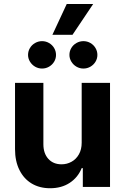

<svg xmlns="http://www.w3.org/2000/svg" viewBox="-20 -953 637 979"><path d="M396.5 -530.3H541V0H402.3V-95.7H396.5Q377.4 -48.3 335.7 -20.8Q293.9 6.8 235.4 6.8Q182.1 6.8 141.8 -17.1Q101.6 -41 79.1 -86.2Q56.6 -131.3 56.6 -192.4V-530.3H201.2V-217.8Q201.2 -170.9 226.3 -143.1Q251.5 -115.2 293.9 -115.2Q321.3 -115.2 344.7 -128.2Q368.2 -141.1 382.3 -166Q396.5 -190.9 396.5 -225.6ZM123 -672.9Q123 -691.9 132.6 -708Q142.1 -724.1 158.7 -733.6Q175.3 -743.2 194.3 -743.2Q213.9 -743.2 230.2 -733.6Q246.6 -724.1 256.1 -708Q265.6 -691.9 265.6 -672.9Q265.6 -654.3 256.1 -638.4Q246.6 -622.6 230.2 -613Q213.9 -603.5 194.3 -603.5Q175.3 -603.5 158.9 -613Q142.6 -622.6 132.8 -638.7Q123 -654.8 123 -672.9ZM334 -672.9Q334 -691.9 343.5 -708Q353 -724.1 369.6 -733.6Q386.2 -743.2 405.3 -743.2Q424.8 -743.2 441.2 -733.6Q457.5 -724.1 467 -708Q476.6 -691.9 476.6 -672.9Q476.6 -654.3 467 -638.4Q457.5 -622.6 441.2 -613Q424.8 -603.5 405.3 -603.5Q386.2 -603.5 369.9 -613Q353.5 -622.6 343.8 -638.7Q334 -654.8 334 -672.9ZM320.3 -932.6H455.1L349.6 -775.4H247.1Z"/></svg>

Font: Pretendard Std
Style: Bold
Weight: 700
Designer: Base glyphs from Inter by Rasmus Andersson; Hangeul glyphs from Noto Sans CJK(Source Han Sans) by Jang Soo-young and Kan
Foundry: Kil Hyung-jin
Version: Version 1.309